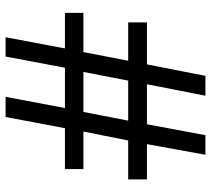

<svg xmlns="http://www.w3.org/2000/svg" viewBox="-54 -700 754 686"><g transform="rotate(-90 323.0 -357.0)"><path d="M480 -436 449 -276H586V-209H436L395 0H324L365 -209H222L183 0H113L151 -209H25V-276H164L196 -436H62V-502H208L248 -714H320L280 -502H424L464 -714H533L493 -502H620V-436ZM235 -276H378L409 -436H266Z"/></g></svg>

Font: Noto Sans NKo
Style: Regular
Weight: 400
Designer: Monotype Design Team
Foundry: Monotype Imaging Inc.
Version: Version 2.003; ttfautohint (v1.8.4.7-5d5b)